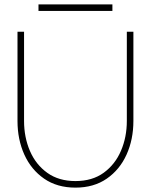

<svg xmlns="http://www.w3.org/2000/svg" viewBox="-20 -845 690 878"><path d="M325 13Q241 13 181.8 -28Q122.5 -69 91.2 -138.2Q60 -207.5 60 -292V-700H90V-292Q90 -217 117 -154.5Q144 -92 196.5 -54.5Q249 -17 325 -17Q402 -17 454.2 -55Q506.5 -93 533.2 -155.5Q560 -218 560 -292V-700H590V-292Q590 -207.5 558.8 -138.2Q527.5 -69 468.2 -28Q409 13 325 13ZM156 -825H494V-795H156Z"/></svg>

Font: Urbanist Thin
Style: Regular
Weight: 100
Designer: Corey Hu
Foundry: Corey Hu
Version: Version 1.330; ttfautohint (v1.8.4.7-5d5b)